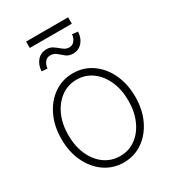

<svg xmlns="http://www.w3.org/2000/svg" viewBox="-200 -923 927 1039"><g transform="rotate(-30 263.5 -404.0)"><path d="M264.2 11.7Q197.3 11.7 145 -24.7Q92.8 -61 63 -123.8Q33.2 -186.5 33.2 -266.6Q33.2 -346.7 63 -409.4Q92.8 -472.2 145 -508.5Q197.3 -544.9 264.2 -544.9Q330.6 -544.9 382.6 -508.5Q434.6 -472.2 464.4 -409.2Q494.1 -346.2 494.1 -266.6Q494.1 -186.5 464.4 -123.8Q434.6 -61 382.6 -24.7Q330.6 11.7 264.2 11.7ZM264.2 -28.3Q318.8 -28.3 361.1 -59.1Q403.3 -89.8 427.2 -143.8Q451.2 -197.8 451.2 -266.6Q451.2 -335.4 427.2 -389.2Q403.3 -442.9 361.1 -473.9Q318.8 -504.9 264.2 -504.9Q209.5 -504.9 167 -473.9Q124.5 -442.9 100.3 -389.2Q76.2 -335.4 76.2 -266.6Q76.2 -197.8 100.1 -143.8Q124 -89.8 166.5 -59.1Q209 -28.3 264.2 -28.3ZM366.7 -730 401.9 -726.1Q399.9 -686 377.7 -661.1Q355.5 -636.2 321.3 -635.7Q294.4 -635.7 277.1 -649.4Q259.8 -663.1 244.4 -676.5Q229 -689.9 206.5 -689.9Q186 -689.9 173.3 -674.1Q160.6 -658.2 158.7 -635.3L123.5 -638.2Q125.5 -678.2 147.9 -703.6Q170.4 -729 206.5 -729Q226.6 -729 241 -720Q255.4 -710.9 268.1 -700.2Q279.3 -690.4 291.3 -682.9Q303.2 -675.3 318.8 -675.3Q339.4 -675.3 351.8 -691.2Q364.3 -707 366.7 -730ZM394 -819.8V-779.8H131.3V-819.8Z"/></g></svg>

Font: Inter Display Extra Light
Style: Regular
Weight: 200
Designer: Rasmus Andersson
Foundry: rsms
Version: Version 4.000;git-4fc901f